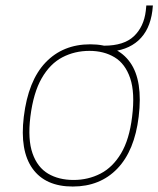

<svg xmlns="http://www.w3.org/2000/svg" viewBox="-20 -672 579 702"><path d="M67 -245Q83 -377 146.5 -443.5Q210 -510 310 -510Q409 -510 456 -443.5Q503 -377 487 -245Q472 -121 409 -55.5Q346 10 246 10Q146 10 99 -55.5Q52 -121 67 -245ZM249 -14Q302 -14 347 -37Q392 -60 422.5 -111Q453 -162 463 -245Q474 -333 456 -386Q438 -439 399 -462.5Q360 -486 307 -486Q253 -486 208 -462.5Q163 -439 132.5 -386Q102 -333 91 -245Q81 -162 99 -111Q117 -60 156 -37Q195 -14 249 -14ZM374 -483 360 -495 361 -505Q433 -505 469.5 -539.5Q506 -574 513 -632L515 -652H539L537 -632Q528 -562 486 -524Q444 -486 374 -483Z"/></svg>

Font: Haskoy Thin
Style: Italic
Weight: 100
Designer: Ertekin Erdin
Foundry: Ertekin Erdin
Version: Version 2.000; ttfautohint (v1.8.4.7-5d5b)